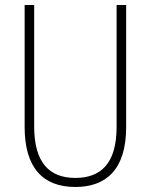

<svg xmlns="http://www.w3.org/2000/svg" viewBox="-20 -734 600 764"><path d="M482 -228V-714H444V-229C444 -82 380 -26 280 -26C176 -26 116 -87 116 -231V-714H78V-229C78 -67 150 10 280 10C399 10 482 -56 482 -228Z"/></svg>

Font: Noto Sans Ethiopic Condensed ExtraLight
Style: Regular
Weight: 200
Width: 3
Designer: Monotype Design Team
Foundry: Monotype Imaging Inc.
Version: Version 2.102